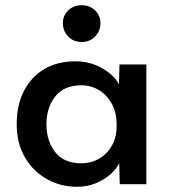

<svg xmlns="http://www.w3.org/2000/svg" viewBox="-20 -706 655 736"><path d="M274 10Q213 10 160.5 -19Q108 -48 76 -102Q44 -156 44 -231Q44 -303 71.5 -357Q99 -411 149.5 -441Q200 -471 270 -471Q312 -471 346.5 -456.5Q381 -442 404.5 -421.5Q428 -401 436 -382L438 -459H541V0H439L437 -81Q427 -59 403.5 -38Q380 -17 347 -3.5Q314 10 274 10ZM292 -80Q329 -80 359.5 -97.5Q390 -115 408.5 -147Q427 -179 427 -223V-230Q427 -275 408.5 -308.5Q390 -342 359.5 -360.5Q329 -379 292 -379Q225 -379 191.5 -336Q158 -293 158 -230Q158 -166 191.5 -123Q225 -80 292 -80ZM293 -545Q262 -545 241.5 -566Q221 -587 221 -618Q221 -646 241.5 -666Q262 -686 293 -686Q324 -686 344.5 -666Q365 -646 365 -618Q365 -587 344.5 -566Q324 -545 293 -545Z"/></svg>

Font: Alata
Style: Regular
Weight: 400
Designer: Spyros Zevelakis, Eben Sorkin
Foundry: Spyros Zevelakis
Version: Version 1.005; ttfautohint (v1.8.4.7-5d5b)